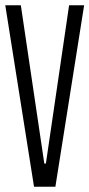

<svg xmlns="http://www.w3.org/2000/svg" viewBox="-20 -708 339 728"><path d="M109 0 0 -688H59L148 -88H154L242 -688H299L190 0Z"/></svg>

Font: Saira UltraCondensed
Style: Regular
Weight: 400
Width: 1
Designer: Hector Gatti with collaboration of the Omnibus-Type team
Foundry: Omnibus-Type
Version: Version 1.101